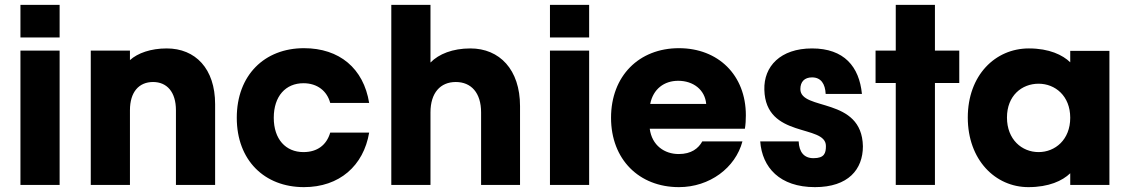

<svg xmlns="http://www.w3.org/2000/svg" viewBox="-20 -760 4643 789"><path d="M64 -552V0H225V-552ZM64 -606H225V-740H64Z M353 -552V0H514V-307C514 -382 551 -423 609 -423C666 -423 703 -382 703 -307V0H864V-332C864 -478 783 -561 665 -561C600 -561 546 -542 514 -513V-552Z M1229 -562C1067 -562 953 -451 953 -276C953 -101 1067 9 1229 9C1375 9 1474 -79 1497 -215H1337C1322 -164 1284 -135 1227 -135C1154 -135 1105 -188 1105 -276C1105 -365 1154 -418 1227 -418C1284 -418 1324 -386 1337 -337H1497C1474 -479 1375 -562 1229 -562Z M1588 -740V0H1749V-298C1749 -379 1790 -423 1853 -423C1916 -423 1957 -379 1957 -298V0H2117V-324C2117 -474 2033 -561 1913 -561C1840 -561 1783 -538 1749 -503V-740Z M2240 -552V0H2401V-552ZM2240 -606H2401V-740H2240Z M2882 -333H2652C2664 -394 2709 -428 2767 -428C2829 -428 2877 -391 2882 -333ZM2491 -276C2491 -105 2606 9 2770 9C2896 9 3002 -70 3031 -179H2866C2850 -150 2821 -127 2769 -127C2711 -127 2659 -162 2650 -231H3041C3044 -248 3045 -269 3045 -286C3045 -452 2931 -562 2770 -562C2606 -562 2491 -448 2491 -276Z M3329 9C3466 9 3526 -64 3526 -159C3522 -364 3269 -303 3269 -394C3269 -424 3286 -442 3317 -442C3354 -442 3371 -415 3373 -374H3522C3511 -486 3449 -561 3317 -561C3187 -561 3118 -487 3121 -391C3126 -189 3374 -251 3374 -160C3374 -131 3368 -110 3323 -110C3284 -110 3264 -135 3262 -179H3104C3112 -72 3184 9 3329 9Z M3822 0V-419H3922V-552H3822V-740H3661V-552H3578V-419H3661V0Z M4206 9C4290 9 4346 -17 4378 -48V0H4539V-551H4378V-504C4347 -534 4292 -561 4208 -561C4070 -561 3957 -451 3957 -277C3957 -103 4070 9 4206 9ZM4118 -277C4118 -367 4179 -416 4248 -416C4316 -416 4378 -366 4378 -276C4378 -186 4316 -135 4248 -135C4179 -135 4118 -187 4118 -277Z"/></svg>

Font: Malmofest
Style: Bold
Weight: 700
Designer: Jonny Pinhorn (Poppins), Kolossal
Version: Version 1.004;Glyphs 3.1.2 (3151)